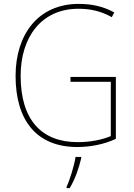

<svg xmlns="http://www.w3.org/2000/svg" viewBox="-20 -745 687 986"><path d="M342 -350V-325H549V-46C503 -27 444 -15 379 -15C193 -15 86 -130 86 -355C86 -555 193 -700 383 -700C439 -700 495 -690 554 -657L567 -681C509 -713 449 -725 384 -725C177 -725 60 -569 60 -355C60 -129 166 10 377 10C444 10 516 -4 575 -32V-350ZM397 68V61H368C362 103 338 181 322 214V221H338C366 175 385 118 397 68Z"/></svg>

Font: Noto Sans Sinhala UI SemiCondensed Thin
Style: Regular
Weight: 100
Width: 4
Designer: Jelle Bosma - Monotype Design Team
Foundry: Monotype Imaging Inc.
Version: Version 2.006